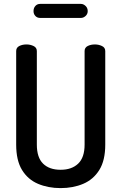

<svg xmlns="http://www.w3.org/2000/svg" viewBox="-20 -959 622 985"><path d="M291 6Q227 6 175 -16Q123 -38 93 -87Q63 -136 63 -217V-697Q63 -715 79 -723Q95 -731 116 -731Q135 -731 152 -723Q169 -715 169 -697V-217Q169 -151 201 -119.5Q233 -88 291 -88Q348 -88 381 -119.5Q414 -151 414 -217V-697Q414 -715 430 -723Q446 -731 467 -731Q486 -731 503 -723Q520 -715 520 -697V-217Q520 -136 489.5 -87Q459 -38 407 -16Q355 6 291 6ZM186 -867Q171 -867 161.5 -877Q152 -887 152 -902Q152 -918 161.5 -928.5Q171 -939 186 -939H395Q408 -939 419 -928.5Q430 -918 430 -902Q430 -887 419 -877Q408 -867 395 -867Z"/></svg>

Font: Dosis ExtraLight SemiBold
Style: Regular
Weight: 600
Version: Version 3.001; ttfautohint (v1.8.2)